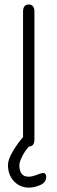

<svg xmlns="http://www.w3.org/2000/svg" viewBox="-20 -648 256 858"><path d="M107.4 141.6Q123 141.6 144.5 133.3Q166 125 171.9 125Q186.5 125 186.5 141.6Q186.5 167 160.2 178.7Q133.8 190.4 109.4 190.4Q69.3 190.4 42.5 162.1Q15.6 133.8 15.6 88.9Q15.6 65.4 37.1 28.8Q58.6 -7.8 83 -35.2V-595.7Q83 -627.9 108.4 -627.9Q133.8 -627.9 133.8 -595.7V-24.4Q133.8 5.9 109.4 6.8Q91.8 25.4 79.1 51.3Q66.4 77.1 66.4 88.9Q66.4 141.6 107.4 141.6Z"/></svg>

Font: Jura
Style: Book
Weight: 400
Version: Version 2.3